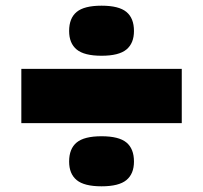

<svg xmlns="http://www.w3.org/2000/svg" viewBox="-20 -660 713 675"><path d="M223 -551Q223 -596 249.5 -618Q276 -640 337 -640Q398 -640 424.5 -618Q451 -596 451 -551Q451 -508 424.5 -486Q398 -464 337 -464Q276 -464 249.5 -486Q223 -508 223 -551ZM55 -227V-418H619V-227ZM223 -92Q223 -137 249.5 -159Q276 -181 337 -181Q398 -181 424.5 -159Q451 -137 451 -92Q451 -49 424.5 -27Q398 -5 337 -5Q276 -5 249.5 -27Q223 -49 223 -92Z"/></svg>

Font: Georama Expanded Black
Style: Regular
Weight: 900
Width: 7
Designer: Jean-Baptiste Levee
Foundry: Production Type
Version: Version 1.000